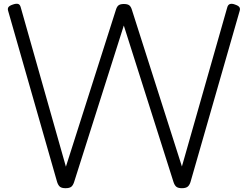

<svg xmlns="http://www.w3.org/2000/svg" viewBox="-20 -974 1302 1008"><path d="M324 14Q305 14 295.5 7Q286 0 280 -18L23 -916Q19 -928 24 -936Q29 -944 47 -950Q64 -956 74.5 -953.5Q85 -951 89 -935L326 -99L589 -924Q594 -940 603 -946.5Q612 -953 630 -953Q649 -953 658 -946.5Q667 -940 672 -924L935 -100L1173 -935Q1177 -950 1188 -953Q1199 -956 1214 -950Q1232 -944 1237 -936Q1242 -928 1238 -916L980 -18Q974 0 964 7Q954 14 935 14Q916 14 906.5 7Q897 0 891 -18L630 -840L369 -18Q363 0 353.5 7Q344 14 324 14Z"/></svg>

Font: Playwrite US Modern Light
Style: Regular
Weight: 300
Designer: Veronika Burian, José Scaglione
Foundry: TypeTogether
Version: Version 1.003